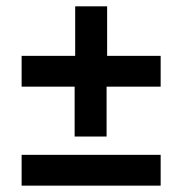

<svg xmlns="http://www.w3.org/2000/svg" viewBox="-20 -584 549 604"><path d="M214.8 -154.5V-311.4H48V-408.3H216.5V-564.1H317V-408.3H485.4V-311.4H315.3V-154.5ZM48 0V-96.9H485.4V0Z"/></svg>

Font: Source Sans 3 VF
Style: Italic
Weight: 200
Italic angle: -11°
Designer: Paul D. Hunt
Foundry: Adobe Systems Incorporated
Version: Version 3.042;hotconv 1.0.118;makeotfexe 2.5.65603